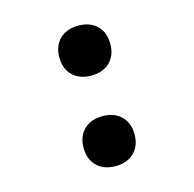

<svg xmlns="http://www.w3.org/2000/svg" viewBox="-85 -616 720 713"><g transform="rotate(-15 275.0 -260.0)"><path d="M275 -338Q230 -338 203.5 -364Q177 -390 177 -434Q177 -478 203.5 -504Q230 -530 275 -530Q320 -530 346.5 -504Q373 -478 373 -434Q373 -390 346.5 -364Q320 -338 275 -338ZM275 10Q230 10 203.5 -16Q177 -42 177 -86Q177 -130 203.5 -156Q230 -182 275 -182Q320 -182 346.5 -156Q373 -130 373 -86Q373 -42 346.5 -16Q320 10 275 10Z"/></g></svg>

Font: M PLUS Code Latin SemiExpanded SemiBold
Style: Regular
Weight: 600
Width: 6
Designer: Coji Morishita
Foundry: UNDERFOREST DESIGN
Version: Version 1.002; ttfautohint (v1.8.3)